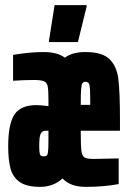

<svg xmlns="http://www.w3.org/2000/svg" viewBox="-20 -721 507 749"><path d="M448 -211H295Q295 -153 297.5 -133Q300 -113 309.5 -107Q319 -101 346 -101L443 -103V-3Q386 8 315 8Q254 8 224 -25Q188 8 137 8Q84 8 57 -11Q30 -30 21 -63.5Q12 -97 12 -150Q12 -238 36.5 -274.5Q61 -311 122 -311Q137 -311 169 -307V-332Q169 -370 166 -384.5Q163 -399 151.5 -404Q140 -409 111 -409Q76 -409 31 -406V-507Q97 -518 150 -518Q204 -518 233 -496Q262 -518 313 -518Q378 -518 406.5 -491Q435 -464 441.5 -414Q448 -364 448 -254ZM295 -312H332Q332 -356 331 -373.5Q330 -391 326 -396.5Q322 -402 313 -402Q306 -402 302 -397Q298 -392 296.5 -373Q295 -354 295 -312ZM169 -211H159Q144 -211 138.5 -199Q133 -187 133 -152Q133 -129 135.5 -120Q138 -111 149 -111Q158 -111 162 -114Q166 -117 167 -126Q169 -136 169 -176ZM171 -557V-562L193 -701H318V-696L284 -557Z"/></svg>

Font: Saira Ultra Condensed Black
Style: Regular
Weight: 900
Width: 1
Designer: Hector Gatti with collaboration of the Omnibus-Type team
Foundry: Omnibus-Type
Version: Version 1.001; ttfautohint (v1.8)